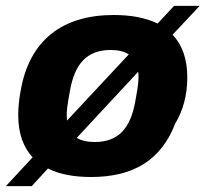

<svg xmlns="http://www.w3.org/2000/svg" viewBox="-32 -590 699 653"><path d="M-12 43H76L131 -17C170 3 220 12 278 12C421 12 516 -45 564 -170C590 -213 605 -265 605 -327C605 -389 588 -437 555 -472L647 -570H560L504 -510C465 -529 415 -539 355 -539C183 -539 68 -456 38 -280C33 -253 30 -226 30 -199C30 -137 47 -89 79 -55ZM195 -199C195 -212 196 -228 206 -282C222 -371 262 -420 344 -420C370 -420 391 -415 406 -405L196 -180C195 -186 195 -192 195 -199ZM290 -107C264 -107 244 -112 229 -121L438 -346C439 -340 439 -334 439 -328C439 -314 438 -298 428 -245C412 -155 372 -107 290 -107Z"/></svg>

Font: Archivo ExtraBold
Style: Italic
Weight: 800
Italic angle: -10°
Designer: Hector Gatti
Foundry: Omnibus-Type
Version: Version 2.001